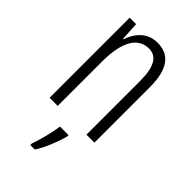

<svg xmlns="http://www.w3.org/2000/svg" viewBox="-235 -611 902 902"><g transform="rotate(45 216.0 -160.5)"><path d="M244 -542C178 -542 138 -496 119 -440H116L111 -532H68V0H122V-295C122 -431 165 -494 235 -494C286 -494 313 -452 313 -357V0H366V-370C366 -488 323 -542 244 -542ZM255 61H198C194 101 174 175 161 211V221H191C218 179 242 119 255 71Z"/></g></svg>

Font: Noto Sans UI Condensed Light
Style: Regular
Weight: 300
Width: 3
Designer: Monotype Design Team
Foundry: Monotype Imaging Inc.
Version: Version 1.901